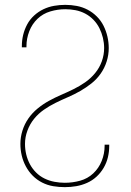

<svg xmlns="http://www.w3.org/2000/svg" viewBox="-20 -763 540 791"><path d="M247 8Q223 8 199 4Q175 0 153.5 -11Q132 -22 115 -39Q98 -56 86.5 -77.5Q75 -99 69.5 -122.5Q64 -146 64 -170Q64 -198 72.5 -225Q81 -252 97 -275Q113 -298 135 -316Q157 -334 181.5 -347.5Q206 -361 231.5 -372Q257 -383 282.5 -395.5Q308 -408 331 -424Q354 -440 372 -462Q390 -484 399.5 -510.5Q409 -537 409 -565Q409 -586 404 -607Q399 -628 389.5 -647Q380 -666 365 -681.5Q350 -697 331 -707Q312 -717 291 -721Q270 -725 249 -725Q218 -725 187.5 -716Q157 -707 134.5 -685.5Q112 -664 100.5 -634Q89 -604 89 -573V-568H70V-573Q70 -597 75.5 -619.5Q81 -642 92 -662.5Q103 -683 120.5 -699Q138 -715 159 -725Q180 -735 203 -739Q226 -743 249 -743Q273 -743 296.5 -738.5Q320 -734 341 -723Q362 -712 379 -695Q396 -678 406.5 -657Q417 -636 422.5 -612.5Q428 -589 428 -565Q428 -537 419.5 -510Q411 -483 395 -460Q379 -437 357 -419.5Q335 -402 310.5 -388Q286 -374 260.5 -363Q235 -352 209.5 -339.5Q184 -327 161 -311Q138 -295 120.5 -273.5Q103 -252 93 -225Q83 -198 83 -170Q83 -148 88 -127Q93 -106 103 -87Q113 -68 128.5 -52.5Q144 -37 163.5 -27.5Q183 -18 204.5 -14Q226 -10 247 -10Q279 -10 310 -18.5Q341 -27 364 -48.5Q387 -70 399 -100Q411 -130 411 -162V-167H430V-162Q430 -138 424.5 -115Q419 -92 407 -71.5Q395 -51 377.5 -35Q360 -19 338.5 -9.5Q317 0 294 4Q271 8 247 8Z"/></svg>

Font: Iosevka Curly Thin
Style: Regular
Weight: 100
Monospace: yes
Designer: Belleve Invis
Foundry: Belleve Invis
Version: Version 22.1.2; ttfautohint (v1.8.4)